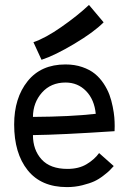

<svg xmlns="http://www.w3.org/2000/svg" viewBox="-20 -763 558 788"><path d="M117.2 -589.8Q165.5 -606 231.4 -651.9Q297.4 -697.8 345.2 -742.7L405.3 -671.4Q365.7 -631.3 285.2 -583.3Q204.6 -535.2 150.4 -517.6ZM115.2 -283.2Q271 -284.2 373 -295.9Q367.2 -354.5 333.3 -389.4Q299.3 -424.3 249 -424.3Q189 -424.3 152.3 -383.1Q115.7 -341.8 115.2 -283.2ZM248.5 -498.5Q286.6 -498.5 317.6 -487.8Q348.6 -477.1 369.1 -460.4Q389.6 -443.8 405.3 -420.2Q420.9 -396.5 429.2 -373.8Q437.5 -351.1 442.6 -325.2Q447.8 -299.3 449.2 -281.2Q450.7 -263.2 450.7 -245.6Q450.7 -228.5 450.2 -224.6Q231.9 -210 115.2 -208.5Q115.2 -147.9 150.6 -108.9Q186 -69.8 256.8 -69.8Q303.7 -69.8 335.9 -89.4Q368.2 -108.9 386.7 -134.8L446.8 -81.5Q436 -69.8 429.9 -63.5Q423.8 -57.1 404.5 -42.2Q385.3 -27.3 366.7 -18.8Q348.1 -10.3 317.9 -2.7Q287.6 4.9 254.9 4.9Q148.9 4.9 93.5 -64.5Q38.1 -133.8 38.1 -252Q38.1 -360.8 93.3 -429.7Q148.4 -498.5 248.5 -498.5Z"/></svg>

Font: FantasqueSansM Nerd Font
Style: Regular
Weight: 400
Monospace: yes
Designer: Jany Belluz
Version: Version 1.8.0 ; ttfautohint (v1.8.2);Nerd Fonts 3.4.0